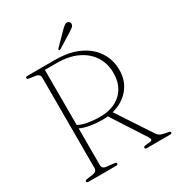

<svg xmlns="http://www.w3.org/2000/svg" viewBox="-199 -975 1012 1099"><g transform="rotate(-30 307.0 -425.5)"><path d="M535.5 -467Q535.5 -394 493.2 -343.8Q451 -293.5 381 -275.5L528.5 -51.5Q539 -35.5 552.5 -29.2Q566 -23 585 -20Q602.5 -17.5 608 -15.2Q613.5 -13 613.5 -8.5Q613.5 0 601 0H448Q436 0 436 -8.5Q436 -16.5 450 -18L480.5 -21Q503.5 -23 487 -49L345 -269Q326 -267 306.5 -267Q271.5 -267 233.5 -273Q195.5 -279 166 -292.5V-51Q166 -26.5 192 -23.5L243 -18Q257 -16.5 257 -8.5Q257 0 245 0H62Q50 0 50 -8.5Q50 -16 63.5 -18L103.5 -23.5Q131 -28 131 -51V-649Q131 -672 103.5 -676.5L63.5 -682Q50 -684 50 -691.5Q50 -700 62 -700H245.5Q337.5 -700 402.2 -669.5Q467 -639 501.2 -586.2Q535.5 -533.5 535.5 -467ZM166 -679.5V-315Q196.5 -299.5 235.5 -294Q274.5 -288.5 303.5 -288.5Q394 -288.5 445.8 -336.8Q497.5 -385 497.5 -469.5Q497.5 -530 467.5 -577.5Q437.5 -625 381 -652.2Q324.5 -679.5 245.5 -679.5ZM371.5 -825.5Q385.5 -839.5 395.8 -846.5Q406 -853.5 416 -850.5Q424.5 -848 428.2 -840.8Q432 -833.5 429.5 -826Q426.5 -817 418 -810.5Q409.5 -804 398 -796.5L301 -736.5Q295.5 -733 292 -737Q288.5 -740.5 294.5 -747Z"/></g></svg>

Font: Fraunces 72pt S050 Thin
Style: Regular
Weight: 100
Version: Version 1.000; ttfautohint (v1.8.3)